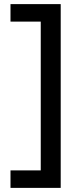

<svg xmlns="http://www.w3.org/2000/svg" viewBox="-20 -745 401 933"><path d="M31 83H178V-640H31V-725H275V168H31Z"/></svg>

Font: Elaine Sans Medium
Style: Regular
Weight: 500
Designer: Wei Huang
Foundry: Wei Huang
Version: Version 2.001;PS 002.001;hotconv 1.0.88;makeotf.lib2.5.64775